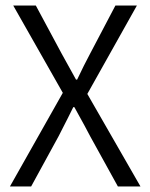

<svg xmlns="http://www.w3.org/2000/svg" viewBox="-20 -677 545 697"><path d="M16 0 208 -340 28 -657H110L204 -482Q206 -478 256 -388H260Q285 -441 307 -482L399 -657H477L297 -336L490 0H408L307 -183Q296 -205 250 -288H246Q233 -261 193 -183L93 0Z"/></svg>

Font: Assistant
Style: Regular
Weight: 400
Designer: Hebrew By Ben Nathan, Latin by Paul Hunt
Version: Version 2.001;PS 002.001;hotconv 1.0.88;makeotf.lib2.5.64775